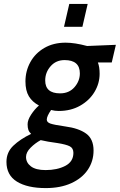

<svg xmlns="http://www.w3.org/2000/svg" viewBox="-20 -729 612 981"><path d="M13 98Q13 49 48 15.5Q83 -18 139 -45Q129 -54 125 -65.5Q121 -77 121 -94Q121 -116 139 -143.5Q157 -171 179 -190Q145 -208 127.5 -237Q110 -266 110 -313Q110 -366 135 -411.5Q160 -457 206.5 -484Q253 -511 315 -511Q362 -511 425 -494L572 -500L551 -410H480Q489 -388 489 -352Q489 -303 463 -259.5Q437 -216 389.5 -189Q342 -162 280 -162Q261 -162 241 -167Q219 -135 219 -118Q219 -104 238 -97.5Q257 -91 313 -83Q382 -74 420 -46.5Q458 -19 458 40Q458 95 428.5 138.5Q399 182 344 207Q289 232 214 232Q120 232 66.5 199Q13 166 13 98ZM388 -354Q388 -422 310 -422Q266 -422 238.5 -390.5Q211 -359 211 -318Q211 -252 287 -252Q333 -252 360.5 -283.5Q388 -315 388 -354ZM355 52Q355 28 336.5 18.5Q318 9 274 2Q221 -5 188 -13Q160 2 136.5 25.5Q113 49 113 73Q113 102 138 121Q163 140 213 140Q272 140 313.5 118.5Q355 97 355 52ZM334 -709H428L401 -592H307Z"/></svg>

Font: Cairo SemiBold
Style: Italic
Weight: 600
Italic angle: -13°
Designer: Mohamed Gaber, Accademia di Belle Arti di Urbino and others
Foundry: Kief Type Foundry, Accademia di Belle Arti di Urbino and others
Version: Version 3.011